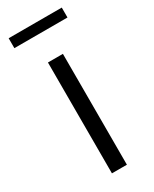

<svg xmlns="http://www.w3.org/2000/svg" viewBox="-183 -741 634 789"><g transform="rotate(-30 134.5 -346.5)"><path d="M99 0H170V-526H99ZM9 -646H261V-693H9Z"/></g></svg>

Font: Malon Grotesk
Style: Regular
Weight: 400
Designer: Julieta Ulanovsky
Foundry: Julieta Ulanovsky
Version: Version 7.200